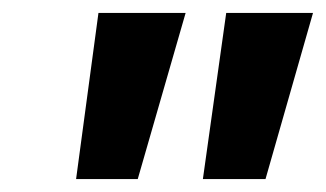

<svg xmlns="http://www.w3.org/2000/svg" viewBox="-20 -734 506 298"><path d="M193.8 -456.1H98.1L132.8 -713.9H268.1ZM392.1 -456.1H294.9L331.1 -713.9H465.8Z"/></svg>

Font: Open Sans Hebrew
Style: Bold Italic
Weight: 700
Italic angle: -12°
Foundry: Ascender Corporation, Yanek Iontef
Version: Version 2.001;PS 002.001;hotconv 1.0.70;makeotf.lib2.5.58329